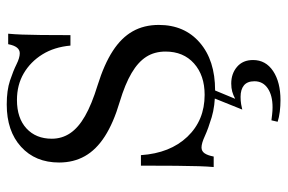

<svg xmlns="http://www.w3.org/2000/svg" viewBox="-156 -466 820 547"><g transform="rotate(-90 253.5 -192.0)"><path d="M270.2 11.3Q225.8 11.3 193.5 1.6Q161.3 -8.1 140.3 -17.7Q119.4 -27.4 107.3 -27.4Q96.8 -27.4 90.7 -18.5Q84.7 -9.7 81.5 7.3H51.6Q53.2 -9.7 54 -35.1Q54.8 -60.5 55.2 -100.4Q55.6 -140.3 55.6 -200H85.5Q91.1 -116.9 137.9 -67.7Q184.7 -18.5 257.3 -18.5Q312.9 -18.5 346.8 -48.8Q380.6 -79 380.6 -129.8Q380.6 -161.3 365.7 -184.7Q350.8 -208.1 319.4 -226.6Q287.9 -245.2 237.1 -260.5Q177.4 -278.2 139.1 -302.8Q100.8 -327.4 82.7 -359.7Q64.5 -391.9 64.5 -433.1Q64.5 -500.8 109.3 -541.5Q154 -582.3 229.8 -582.3Q270.2 -582.3 298 -573Q325.8 -563.7 344.4 -554.4Q362.9 -545.2 375.8 -545.2Q385.5 -545.2 391.9 -553.2Q398.4 -561.3 401.6 -578.2H431.5Q429.8 -560.5 429 -538.7Q428.2 -516.9 427.8 -484.3Q427.4 -451.6 427.4 -400.8H397.6Q393.5 -446.8 372.6 -480.6Q351.6 -514.5 318.5 -533.9Q285.5 -553.2 242.7 -553.2Q191.1 -553.2 161.7 -526.2Q132.3 -499.2 132.3 -454Q132.3 -425 148 -401.6Q163.7 -378.2 196.8 -359.3Q229.8 -340.3 284.7 -323.4Q344.4 -304.8 382.3 -280.2Q420.2 -255.6 438.3 -223.4Q456.5 -191.1 456.5 -149.2Q456.5 -75.8 406 -32.3Q355.6 11.3 270.2 11.3ZM241.9 197.6Q225.8 197.6 209.3 195.6Q192.7 193.5 180.6 189.5L184.7 171.8Q191.1 172.6 201.6 173.8Q212.1 175 221.8 175Q255.6 175 275.8 161.3Q296 147.6 296 123.4Q296 103.2 284.3 93.5Q272.6 83.9 251.6 83.9Q240.3 83.9 230.6 85.5Q221 87.1 215.3 88.7L250 2.4H273.4L246 68.5Q256.5 62.9 266.5 60.1Q276.6 57.3 289.5 57.3Q317.7 57.3 337.1 73.8Q356.5 90.3 356.5 119.4Q356.5 155.6 325 176.6Q293.5 197.6 241.9 197.6Z"/></g></svg>

Font: Playfair 5pt SemiExpanded Light Light
Style: Regular
Weight: 300
Version: Version 2.203